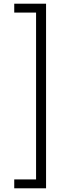

<svg xmlns="http://www.w3.org/2000/svg" viewBox="-20 -852 379 1038"><path d="M57 118H175V-784H57V-832H229V166H57Z"/></svg>

Font: Noto Sans Gurmukhi UI Light
Style: Regular
Weight: 300
Designer: Jelle Bosma - Monotype Design Team
Foundry: Monotype Imaging Inc.
Version: Version 2.004; ttfautohint (v1.8.4.7-5d5b)